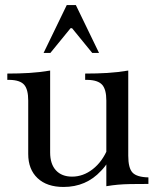

<svg xmlns="http://www.w3.org/2000/svg" viewBox="-20 -730 618 762"><path d="M232 12Q166 12 129 -23Q92 -58 92 -119V-331Q92 -375 76 -393.5Q60 -412 19 -413H9V-438Q55 -438 96.5 -440.5Q138 -443 179 -450V-125Q179 -79 202 -54Q225 -29 266 -29Q310 -29 348 -58.5Q386 -88 408 -141L432 -137Q422 -110 409.5 -89Q397 -68 381 -52Q322 12 232 12ZM402 9V-331Q402 -375 385.5 -393.5Q369 -412 328 -413H318V-438Q365 -438 406.5 -440.5Q448 -443 489 -450V-112Q489 -63 506 -45Q523 -27 569 -26V0Q526 0 498 0.5Q470 1 448 3Q426 5 402 9ZM153 -520 245 -710H281L373 -520H346L266 -618H260L180 -520Z"/></svg>

Font: Baskervville Medium
Style: Regular
Weight: 500
Version: Version 1.100